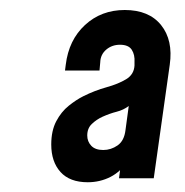

<svg xmlns="http://www.w3.org/2000/svg" viewBox="-20 -780 370 384"><path d="M155.5 -415.5Q119.5 -415.5 101 -436Q82.5 -456.5 82.5 -491Q82.5 -518.5 92.5 -537.5Q102.5 -556.5 117.5 -568.5Q132.5 -580.5 146.5 -587.5Q169.5 -599 193 -605.5Q216.5 -612 232.2 -621.5Q248 -631 249 -649V-655.5Q250 -670.5 243.5 -680.5Q237 -690.5 220 -690.5Q204 -690.5 192.5 -680.8Q181 -671 180.5 -655.5L179 -639H110L111.5 -650.5Q117.5 -700 150 -730Q182.5 -760 229.5 -760Q278 -760 302.2 -729.8Q326.5 -699.5 319.5 -650.5L287.5 -423.5H218L224.5 -473.5L235.5 -458.5Q222 -437 201 -426.2Q180 -415.5 155.5 -415.5ZM186.5 -480Q202 -480 215.2 -489.2Q228.5 -498.5 231 -520L237.5 -568Q227 -560 213.2 -556.5Q199.5 -553 185 -546.5Q173 -541 163.8 -532.2Q154.5 -523.5 154.5 -509Q154.5 -497 162.5 -488.5Q170.5 -480 186.5 -480Z"/></svg>

Font: Mohave SemiBold
Style: Italic
Weight: 600
Italic angle: -8°
Designer: Gumpita Rahayu
Foundry: Tokotype
Version: Version 2.003